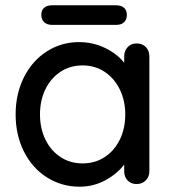

<svg xmlns="http://www.w3.org/2000/svg" viewBox="-20 -695 654 725"><path d="M544 -482V-48Q544 -28 530.5 -14Q517 0 496 0Q475 0 462 -13.5Q449 -27 449 -48V-74Q423 -39 378 -14.5Q333 10 281 10Q213 10 157.5 -25Q102 -60 70.5 -122.5Q39 -185 39 -263Q39 -341 70.5 -403.5Q102 -466 157 -501Q212 -536 278 -536Q331 -536 376.5 -514Q422 -492 449 -458V-482Q449 -503 462 -517Q475 -531 496 -531Q517 -531 530.5 -517.5Q544 -504 544 -482ZM453 -263Q453 -315 432.5 -357Q412 -399 375.5 -423.5Q339 -448 292 -448Q245 -448 208.5 -424Q172 -400 151.5 -358Q131 -316 131 -263Q131 -210 151.5 -168Q172 -126 208.5 -102Q245 -78 292 -78Q339 -78 375.5 -102Q412 -126 432.5 -168Q453 -210 453 -263ZM136 -639Q136 -656 146.5 -665.5Q157 -675 177 -675H418Q438 -675 448.5 -665.5Q459 -656 459 -639Q459 -621 448.5 -611Q438 -601 418 -601H177Q158 -601 147 -611Q136 -621 136 -639Z"/></svg>

Font: Quicksand Medium
Style: Regular
Weight: 500
Designer: Andrew Paglinawan
Foundry: Andrew Paglinawan
Version: Version 3.000